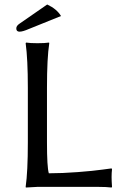

<svg xmlns="http://www.w3.org/2000/svg" viewBox="-20 -839 555 862"><path d="M190.9 -444.8V-200.2Q190.9 -88.4 199.2 -61Q259.3 -61 329.6 -66.4Q399.9 -71.8 440.4 -77.6L481 -83L482.9 -79.1Q481 -63 481 -43.9Q481 -27.8 482.9 0L481 2.9Q457 0 420.9 0H147.9L96.2 2.9L95.2 0Q105 -67.9 105 -200.2V-444.8Q105 -573.7 95.2 -645L97.2 -647.9Q115.2 -645 147.9 -645Q182.1 -645 200.2 -647.9L201.2 -645Q190.9 -578.6 190.9 -444.8ZM191.9 -818.8Q234.9 -798.8 253.9 -767.1L109.9 -709Q82 -696.8 67.9 -696.8Q52.7 -696.8 53.2 -711.9Q53.2 -723.1 67.9 -732.9Z"/></svg>

Font: Biolilbert
Style: Regular
Weight: 400
Designer: Philipp H. Poll
Foundry: Philipp H. Poll
Version: Version 1.1.0